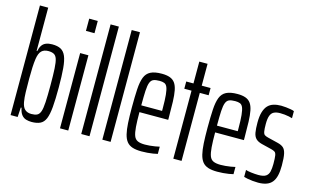

<svg xmlns="http://www.w3.org/2000/svg" viewBox="-90 -996 2046 1257"><g transform="rotate(15 933.0 -367.5)"><path d="M188 8Q169 8 151 3Q133 -2 120 -18Q107 -34 101 -65H96L92 0H44V-743H100V-450H104Q109 -474 119 -489Q129 -504 146.5 -511Q164 -518 188 -518Q225 -518 247 -506Q269 -494 281 -465.5Q293 -437 297.5 -385.5Q302 -334 302 -256Q302 -175 297.5 -123Q293 -71 281 -42.5Q269 -14 246 -3Q223 8 188 8ZM173 -42Q197 -42 211.5 -49Q226 -56 233.5 -77Q241 -98 243.5 -141Q246 -184 246 -255Q246 -326 243.5 -369Q241 -412 234 -433Q227 -454 212.5 -461.5Q198 -469 175 -469Q146 -469 129.5 -453Q113 -437 107 -398Q103 -371 101.5 -337.5Q100 -304 100 -262Q100 -209 101 -171.5Q102 -134 107 -105Q113 -71 129.5 -56.5Q146 -42 173 -42Z M378 -660V-743H436V-660ZM379 0V-510H435V0Z M523 0V-743H579V0Z M666 0V-743H722V0Z M933 8Q896 8 871.5 0Q847 -8 832.5 -26Q818 -44 810.5 -74.5Q803 -105 800.5 -149Q798 -193 798 -254Q798 -327 801 -377.5Q804 -428 816 -459Q828 -490 855.5 -504Q883 -518 931 -518Q964 -518 986 -510Q1008 -502 1021 -484Q1034 -466 1040 -435.5Q1046 -405 1047.5 -360.5Q1049 -316 1049 -255V-237H854Q854 -176 857 -137.5Q860 -99 868 -78Q876 -57 894 -49Q912 -41 943 -41Q957 -41 975 -42.5Q993 -44 1011 -47Q1029 -50 1041 -53V-4Q1029 -1 1011 2Q993 5 972.5 6.5Q952 8 933 8ZM995 -263V-300Q995 -358 991.5 -392Q988 -426 981 -442.5Q974 -459 961 -464Q948 -469 929 -469Q903 -469 888 -463Q873 -457 865.5 -438Q858 -419 856 -382Q854 -345 854 -283H1015Z M1147 0V-461H1098V-510H1147V-658H1203V-510H1263V-461H1203V0Z M1446 8Q1409 8 1384.5 0Q1360 -8 1345.5 -26Q1331 -44 1323.5 -74.5Q1316 -105 1313.5 -149Q1311 -193 1311 -254Q1311 -327 1314 -377.5Q1317 -428 1329 -459Q1341 -490 1368.5 -504Q1396 -518 1444 -518Q1477 -518 1499 -510Q1521 -502 1534 -484Q1547 -466 1553 -435.5Q1559 -405 1560.5 -360.5Q1562 -316 1562 -255V-237H1367Q1367 -176 1370 -137.5Q1373 -99 1381 -78Q1389 -57 1407 -49Q1425 -41 1456 -41Q1470 -41 1488 -42.5Q1506 -44 1524 -47Q1542 -50 1554 -53V-4Q1542 -1 1524 2Q1506 5 1485.5 6.5Q1465 8 1446 8ZM1508 -263V-300Q1508 -358 1504.5 -392Q1501 -426 1494 -442.5Q1487 -459 1474 -464Q1461 -469 1442 -469Q1416 -469 1401 -463Q1386 -457 1378.5 -438Q1371 -419 1369 -382Q1367 -345 1367 -283H1528Z M1723 8Q1705 8 1685.5 6Q1666 4 1650.5 1Q1635 -2 1626 -5V-52Q1631 -50 1640.5 -48Q1650 -46 1662.5 -44.5Q1675 -43 1688 -42Q1701 -41 1712 -41Q1747 -41 1763 -52Q1779 -63 1784 -84.5Q1789 -106 1789 -136Q1789 -176 1786 -193.5Q1783 -211 1774.5 -216.5Q1766 -222 1751 -226L1682 -243Q1655 -250 1641 -264Q1627 -278 1622.5 -303.5Q1618 -329 1618 -371Q1618 -414 1626.5 -442.5Q1635 -471 1650.5 -487.5Q1666 -504 1689 -511Q1712 -518 1740 -518Q1756 -518 1773 -516Q1790 -514 1805 -511.5Q1820 -509 1829 -505V-457Q1820 -460 1806 -463Q1792 -466 1776.5 -467.5Q1761 -469 1746 -469Q1722 -469 1705.5 -461.5Q1689 -454 1681 -434Q1673 -414 1673 -377Q1673 -343 1676 -326Q1679 -309 1687 -303.5Q1695 -298 1711 -294L1780 -277Q1805 -271 1819 -259Q1833 -247 1839 -220Q1845 -193 1845 -140Q1845 -101 1838.5 -73Q1832 -45 1817.5 -27Q1803 -9 1779.5 -0.5Q1756 8 1723 8Z"/></g></svg>

Font: Saira UltraCondensed
Style: Regular
Weight: 400
Width: 1
Designer: Hector Gatti with collaboration of the Omnibus-Type team
Foundry: Omnibus-Type
Version: Version 1.101